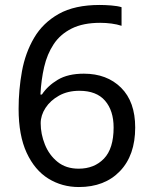

<svg xmlns="http://www.w3.org/2000/svg" viewBox="-20 -744 612 774"><path d="M55 -305Q55 -382 68.5 -456.5Q82 -531 117.5 -591.5Q153 -652 217 -688Q281 -724 382 -724Q403 -724 428.5 -722Q454 -720 470 -715V-640Q452 -646 429.5 -649Q407 -652 384 -652Q315 -652 269 -629Q223 -606 196.5 -566Q170 -526 158 -474Q146 -422 143 -363H149Q172 -398 213 -422.5Q254 -447 318 -447Q411 -447 468 -390.5Q525 -334 525 -230Q525 -118 463.5 -54Q402 10 298 10Q230 10 175 -24Q120 -58 87.5 -128Q55 -198 55 -305ZM297 -64Q360 -64 399 -104.5Q438 -145 438 -230Q438 -298 403.5 -338Q369 -378 300 -378Q253 -378 218 -358.5Q183 -339 163.5 -309Q144 -279 144 -247Q144 -204 161 -161.5Q178 -119 212 -91.5Q246 -64 297 -64Z"/></svg>

Font: Noto Music
Style: Regular
Weight: 400
Designer: Monotype Design Team, Benjamin Yang
Foundry: Monotype Imaging Inc.
Version: Version 2.002; ttfautohint (v1.8.4.7-5d5b)